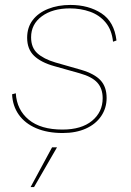

<svg xmlns="http://www.w3.org/2000/svg" viewBox="-20 -529 529 778"><path d="M234 10Q172 10 126.5 -9.5Q81 -29 56 -64.5Q31 -100 29 -147L44 -151Q48 -84 96.5 -44Q145 -4 233 -4Q310 -4 353 -39.5Q396 -75 396 -131Q396 -170 374.5 -194Q353 -218 303 -232L200 -261Q146 -276 118 -303Q90 -330 90 -376Q90 -418 112.5 -447.5Q135 -477 175 -493Q215 -509 265 -509Q339 -509 391 -475Q443 -441 452 -365L438 -360Q433 -408 408 -438Q383 -468 345 -481.5Q307 -495 263 -495Q193 -495 149.5 -463Q106 -431 106 -378Q106 -336 131.5 -313Q157 -290 204 -276L309 -246Q363 -230 387.5 -203.5Q412 -177 412 -132Q412 -91 390 -58.5Q368 -26 328 -8Q288 10 234 10ZM211 68 118 229H104L191 68Z"/></svg>

Font: Work Sans Thin
Style: Italic
Weight: 250
Italic angle: -13°
Designer: Wei Huang
Foundry: Wei Huang
Version: Version 2.012